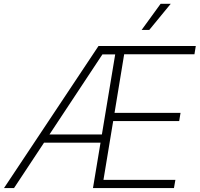

<svg xmlns="http://www.w3.org/2000/svg" viewBox="-39 -963 1022 983"><path d="M-18.6 0 465.3 -727.5H963.4L956.5 -685.1H596.7L547.4 -385.3H885.3L878.4 -343.3H540.5L490.7 -42H858.9L851.6 0H437L550.8 -684.6H485.4L32.7 0ZM170.4 -232.4 177.7 -274.4H506.8L499.5 -232.4ZM686 -809.6 783.2 -943.4H835L725.1 -809.6Z"/></svg>

Font: Inter 17pt ExtraLight
Style: Italic
Weight: 250
Italic angle: -9.3988°
Version: Version 4.001;git-66647c0bb